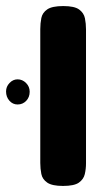

<svg xmlns="http://www.w3.org/2000/svg" viewBox="-45 -605 345 634"><path d="M163 9Q127 9 111 -2Q95 -13 91.5 -30.5Q88 -48 88 -67V-509Q88 -528 91.5 -545.5Q95 -563 111 -574Q127 -585 164 -585Q201 -585 216.5 -573.5Q232 -562 235.5 -544.5Q239 -527 239 -508V-66Q239 -47 235 -30Q231 -13 215.5 -2Q200 9 163 9ZM13 -260Q-3 -260 -14 -272.5Q-25 -285 -25 -303Q-25 -319 -13.5 -331Q-2 -343 13 -343Q29 -343 41 -331Q53 -319 53 -302Q53 -284 41.5 -272Q30 -260 13 -260Z"/></svg>

Font: Fredoka SemiCondensed SemiBold
Style: Regular
Weight: 600
Width: 4
Designer: Ben Nathan
Foundry: Milena B. Brandão, Ben Nathan
Version: Version 2.001